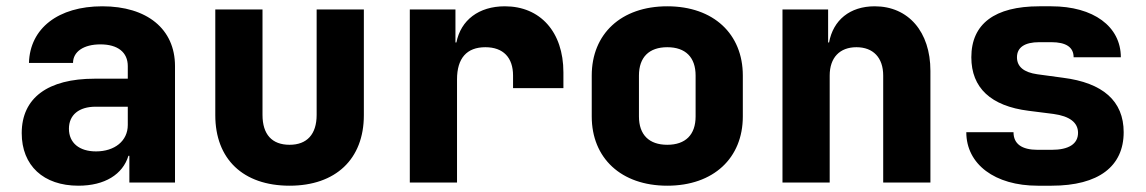

<svg xmlns="http://www.w3.org/2000/svg" viewBox="-20 -580 3640 610"><path d="M305 -560C165 -560 75 -490 72 -380H212C212 -416 246 -439 299 -439C354 -439 386 -414 386 -370V-330H281C132 -330 49 -269 49 -157C49 -54 118 10 229 10C313 10 370 -26 388 -85H391V0H536V-370C536 -488 447 -560 305 -560ZM285 -99C232 -99 199 -126 199 -171C199 -215 231 -241 284 -241H386V-183C386 -132 344 -99 285 -99Z M900 10C1046 10 1136 -74 1136 -214V-550H986V-215C986 -153 955 -120 900 -120C844 -120 814 -153 814 -215V-550H664V-214C664 -75 752 10 900 10Z M1584 -560C1501 -560 1444 -516 1430 -445H1427V-550H1282V0H1432V-328C1432 -395 1463 -430 1522 -430C1579 -430 1610 -397 1610 -340V-300H1770V-350C1770 -479 1696 -560 1584 -560Z M2100 10C2247 10 2340 -78 2340 -210V-340C2340 -472 2247 -560 2100 -560C1953 -560 1860 -472 1860 -340V-210C1860 -78 1953 10 2100 10ZM2100 -120C2042 -120 2010 -152 2010 -210V-340C2010 -398 2042 -430 2100 -430C2158 -430 2190 -398 2190 -340V-210C2190 -152 2158 -120 2100 -120Z M2759 -560C2680 -560 2627 -516 2614 -445H2611V-550H2466V0H2616V-340C2616 -397 2648 -430 2701 -430C2754 -430 2786 -397 2786 -340V0H2936V-355C2936 -479 2866 -560 2759 -560Z M3321 10C3471 10 3550 -52 3550 -160C3550 -259 3484 -317 3357 -333L3276 -344C3233 -350 3211 -368 3211 -398C3211 -429 3235 -446 3282 -446H3320C3367 -446 3391 -430 3391 -398H3541C3541 -496 3454 -560 3320 -560H3282C3140 -560 3066 -504 3066 -398C3066 -301 3128 -243 3248 -228L3327 -218C3378 -211 3405 -191 3405 -158C3405 -123 3376 -104 3321 -104H3277C3226 -104 3200 -123 3200 -160H3050C3050 -58 3141 10 3277 10Z"/></svg>

Font: Tekne LDO ExtraBold
Style: Regular
Weight: 800
Monospace: yes
Designer: Alessio Laiso, Mario Rullo, Paolo Rosset
Foundry: Alessio Laiso
Version: Version 1.000;hotconv 1.0.109;makeotfexe 2.5.65596